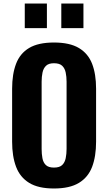

<svg xmlns="http://www.w3.org/2000/svg" viewBox="-20 -1062 616 1093"><path d="M287 11Q198 11 146 -21Q94 -53 71.5 -112.5Q49 -172 49 -255V-557Q49 -640 71.5 -699Q94 -758 146 -789Q198 -820 287 -820Q377 -820 429.5 -788.5Q482 -757 504.5 -698.5Q527 -640 527 -557V-255Q527 -172 504.5 -112.5Q482 -53 429.5 -21Q377 11 287 11ZM287 -108Q319 -108 334 -122.5Q349 -137 354 -161.5Q359 -186 359 -214V-597Q359 -625 354 -649Q349 -673 334 -687.5Q319 -702 287 -702Q257 -702 242 -687.5Q227 -673 222 -649Q217 -625 217 -597V-214Q217 -186 221.5 -161.5Q226 -137 241 -122.5Q256 -108 287 -108ZM329 -902V-1042H455V-902ZM121 -902V-1042H247V-902Z"/></svg>

Font: Oswald SemiBold
Style: Regular
Weight: 600
Designer: Vernon Adams
Foundry: Vernon Adams
Version: Version 4.103;gftools[0.9.33.dev8+g029e19f]